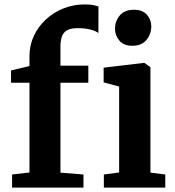

<svg xmlns="http://www.w3.org/2000/svg" viewBox="-20 -855 797 875"><path d="M35.1 0.1V-59.8L114.3 -69V-478.1H30.3L30.2 -533.9L114.3 -554V-599.1Q114.3 -648.8 134.4 -691.6Q154.5 -734.4 189.6 -766.7Q224.7 -799 269.8 -816.9Q314.9 -834.8 364.6 -834.8Q391.5 -834.8 406.7 -831.6Q421.8 -828.3 428.8 -825.9L428.3 -704.4Q415.5 -714.7 390 -720.8Q364.5 -726.8 334.5 -726.7Q306.2 -726.8 289 -718.7Q271.7 -710.7 263.6 -692.1Q255.5 -673.6 255.5 -642.3V-555.7H382.5V-478.1H255.5V-68.2L360.4 -59.8V0.1ZM453.3 0V-59.9L522.9 -69V-460.7L452.3 -479.6V-546.6L635.9 -568.5H637.9L665.6 -548.8V-68.4L733.2 -59.9V0ZM582 -646.4Q543.9 -646.4 524 -670.1Q504.1 -693.7 504.1 -723Q504.1 -758.5 525.8 -784.5Q547.5 -810.5 590.5 -810.5H591.5Q629.7 -810.5 649.5 -787.8Q669.4 -765.1 669.4 -735.8Q669.4 -700.3 647.7 -673.3Q626 -646.4 583 -646.4Z"/></svg>

Font: Merriweather Light
Style: Regular
Weight: 300
Designer: Eben Sorkin
Foundry: Eben Sorkin
Version: Version 2.100